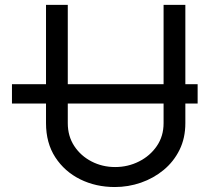

<svg xmlns="http://www.w3.org/2000/svg" viewBox="-20 -747 847 777"><path d="M779.8 -406.2V-328.1H730.1V-248.6Q730.1 -188.2 706.5 -140.4Q682.9 -92.7 642.2 -59.1Q601.6 -25.6 550.4 -7.8Q499.3 9.9 444.6 9.9Q367.9 9.9 304.7 -21.3Q241.5 -52.6 203.8 -110.4Q166.2 -168.3 166.2 -248.6V-328.1H28.4V-406.2H166.2V-727.3H254.3V-406.2H642V-727.3H730.1V-406.2ZM254.3 -248.6Q254.3 -196 280.5 -156.1Q306.8 -116.1 350.5 -93.6Q394.2 -71 446 -71Q497.9 -71 542.6 -93.6Q587.4 -116.1 614.7 -156.1Q642 -196 642 -248.6V-328.1H254.3Z"/></svg>

Font: Interface
Style: Regular
Weight: 400
Designer: Rasmus Andersson
Foundry: rsms
Version: Version 1.8